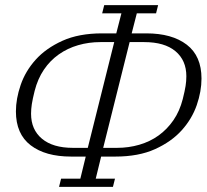

<svg xmlns="http://www.w3.org/2000/svg" viewBox="-20 -723 805 748"><path d="M218 -27H293L314 -113H257Q157 -113 99.5 -157Q42 -201 42 -289Q42 -338 60.5 -392Q79 -446 119 -490.5Q159 -535 223 -564Q287 -593 378 -593H433L453 -671H378L386 -703H596L588 -671H513L493 -593H550Q650 -593 707.5 -549Q765 -505 765 -417Q765 -367 746.5 -313.5Q728 -260 688 -215.5Q648 -171 584 -142Q520 -113 429 -113H374L353 -27H428L420 5H210ZM425 -559H371Q326 -559 284.5 -547Q243 -535 209 -511Q175 -487 151 -451.5Q127 -416 115 -369Q107 -337 104 -317.5Q101 -298 101 -280Q101 -218 143.5 -182.5Q186 -147 264 -147H322ZM436 -147Q481 -147 522.5 -159Q564 -171 597.5 -195Q631 -219 655.5 -254.5Q680 -290 692 -337Q700 -369 703 -388Q706 -407 706 -426Q706 -488 663.5 -523.5Q621 -559 542 -559H485L382 -147Z"/></svg>

Font: IBM Plex Serif Light
Style: Italic
Weight: 300
Italic angle: -14°
Designer: Mike Abbink, Paul van der Laan, Pieter van Rosmalen
Foundry: Bold Monday
Version: Version 3.001